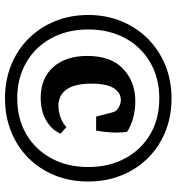

<svg xmlns="http://www.w3.org/2000/svg" viewBox="11 -671 707 769"><g transform="rotate(90 364.5 -286.5)"><path d="M372 -96Q293 -96 248.5 -146.5Q204 -197 204 -282Q204 -378 256 -426.5Q308 -475 386 -475Q422 -475 455 -465.5Q488 -456 508 -442Q512 -412 510.5 -381Q509 -350 503 -318H447L431 -380Q429 -388 426.5 -393Q424 -398 418 -403Q412 -408 402 -412.5Q392 -417 380 -417Q352 -417 333.5 -389Q315 -361 315 -299Q315 -233 338 -200Q361 -167 404 -167Q428 -167 451.5 -176Q475 -185 489 -199L515 -176Q502 -142 464 -119Q426 -96 372 -96ZM98 -286Q98 -203 133 -138.5Q168 -74 230.5 -38Q293 -2 374 -2Q455 -2 517 -38Q579 -74 614 -138.5Q649 -203 649 -286Q649 -370 614 -434.5Q579 -499 517.5 -535Q456 -571 374 -571Q293 -571 230.5 -535Q168 -499 133 -434.5Q98 -370 98 -286ZM40 -286Q40 -358 65 -419Q90 -480 135 -525Q180 -570 241 -595Q302 -620 374 -620Q447 -620 508 -595Q569 -570 613.5 -525Q658 -480 682.5 -419Q707 -358 707 -286Q707 -214 682.5 -153Q658 -92 613 -47Q568 -2 507 22.5Q446 47 374 47Q302 47 241 22.5Q180 -2 135 -47Q90 -92 65 -153Q40 -214 40 -286Z"/></g></svg>

Font: Rasa
Style: Italic
Weight: 400
Italic angle: -7.10001°
Designer: Anna Giedrys (Yrsa+Rasa design), David Brezina (Yrsa art-direction, Rasa art-direction, design)
Foundry: Rosetta Type Foundry
Version: Version 2.004